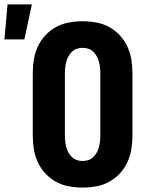

<svg xmlns="http://www.w3.org/2000/svg" viewBox="-73 -839 693 867"><path d="M300 8Q269 8 238.5 2.5Q208 -3 181 -17.5Q154 -32 132.5 -55Q111 -78 98 -106Q85 -134 80 -164.5Q75 -195 75 -226V-509Q75 -540 80 -570.5Q85 -601 98 -629Q111 -657 132.5 -680Q154 -703 181 -717.5Q208 -732 238.5 -737.5Q269 -743 300 -743Q331 -743 361.5 -737.5Q392 -732 419 -717.5Q446 -703 467.5 -680Q489 -657 502 -629Q515 -601 520 -570.5Q525 -540 525 -509V-226Q525 -195 520 -164.5Q515 -134 502 -106Q489 -78 467.5 -55Q446 -32 419 -17.5Q392 -3 361.5 2.5Q331 8 300 8ZM300 -112Q313 -112 325.5 -116Q338 -120 347.5 -129Q357 -138 363.5 -149.5Q370 -161 373.5 -174Q377 -187 378.5 -200Q380 -213 380 -226V-509Q380 -522 378.5 -535Q377 -548 373.5 -561Q370 -574 363.5 -585.5Q357 -597 347.5 -606Q338 -615 325.5 -619Q313 -623 300 -623Q287 -623 274.5 -619Q262 -615 252.5 -606Q243 -597 236.5 -585.5Q230 -574 226.5 -561Q223 -548 221.5 -535Q220 -522 220 -509V-226Q220 -213 221.5 -200Q223 -187 226.5 -174Q230 -161 236.5 -149.5Q243 -138 252.5 -129Q262 -120 274.5 -116Q287 -112 300 -112ZM-53 -661 -39 -819H71L37 -661Z"/></svg>

Font: Iosevka Etoile Heavy
Style: Regular
Weight: 900
Designer: Belleve Invis
Foundry: Belleve Invis
Version: Version 22.1.2; ttfautohint (v1.8.4)